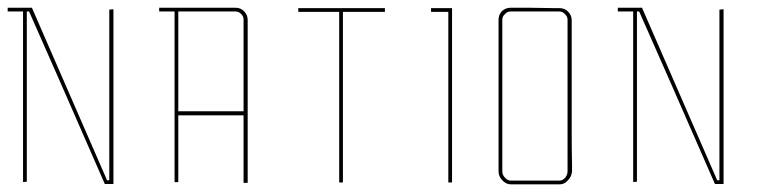

<svg xmlns="http://www.w3.org/2000/svg" viewBox="-20 -860 2023 500"><path d="M275.4 -390.6Q275.4 -539.1 275.4 -835.9Q271.5 -835.9 264.6 -835Q264.6 -686.5 264.6 -390.6Q262.7 -390.6 258.8 -390.6Q193.4 -540 63.5 -838.9Q63.5 -838.9 63.5 -838.9Q63.5 -838.9 63.5 -839.8Q42 -839.8 0 -839.8Q0 -837.9 0 -835Q0 -833 0 -830.1Q13.7 -830.1 40 -830.1Q40 -681.6 40 -385.7Q43 -386.7 49.8 -386.7Q49.8 -534.2 49.8 -830.1Q51.8 -830.1 55.7 -830.1Q122.1 -680.7 252.9 -380.9Q252.9 -380.9 252.9 -380.9Q252.9 -380.9 252.9 -380.9Q260.7 -380.9 275.4 -380.9Q275.4 -384.8 275.4 -390.6Q275.4 -390.6 275.4 -390.6Z M614.3 -559.6Q614.3 -559.6 588.9 -559.6Q562.5 -559.6 529.3 -559.6Q506.8 -559.6 484.4 -559.6Q461.9 -559.6 444.3 -559.6Q444.3 -559.6 444.3 -533.2Q444.3 -506.8 444.3 -472.7Q444.3 -449.2 444.3 -426.8Q444.3 -403.3 444.3 -385.7Q444.3 -385.7 440.4 -385.7Q437.5 -385.7 434.6 -385.7Q434.6 -385.7 434.6 -454.1Q434.6 -521.5 434.6 -609.4Q434.6 -668 434.6 -726.6Q434.6 -785.2 434.6 -830.1Q434.6 -830.1 419.9 -830.1Q404.3 -830.1 394.5 -830.1Q394.5 -830.1 394.5 -832Q394.5 -832 394.5 -834Q394.5 -837.9 394.5 -839.8Q394.5 -839.8 421.9 -839.8Q450.2 -839.8 486.3 -839.8Q509.8 -839.8 534.2 -839.8Q558.6 -839.8 576.2 -839.8Q576.2 -839.8 579.1 -839.8Q581.1 -839.8 593.8 -839.8Q606.4 -839.8 615.2 -831.1Q625 -821.3 625 -808.6Q625 -808.6 625 -801.8Q625 -794.9 625 -790Q625 -790 625 -727.5Q625 -665 625 -585Q625 -531.2 625 -477.5Q625 -424.8 625 -383.8Q625 -383.8 623 -383.8Q622.1 -383.8 621.1 -383.8Q617.2 -383.8 614.3 -383.8Q614.3 -383.8 614.3 -411.1Q614.3 -438.5 614.3 -472.7Q614.3 -496.1 614.3 -519.5Q614.3 -543 614.3 -559.6ZM614.3 -570.3Q614.3 -570.3 614.3 -603.5Q614.3 -637.7 614.3 -681.6Q614.3 -710.9 614.3 -740.2Q614.3 -768.6 614.3 -791Q614.3 -791 614.3 -793Q614.3 -795.9 614.3 -808.6Q614.3 -817.4 608.4 -823.2Q601.6 -830.1 593.8 -830.1Q593.8 -830.1 586.9 -830.1Q581.1 -830.1 576.2 -830.1Q576.2 -830.1 576.2 -832Q576.2 -834 576.2 -835Q576.2 -835 576.2 -833Q576.2 -831.1 576.2 -830.1Q576.2 -830.1 556.6 -830.1Q536.1 -830.1 509.8 -830.1Q493.2 -830.1 475.6 -830.1Q458 -830.1 444.3 -830.1Q444.3 -830.1 444.3 -792Q444.3 -791 444.3 -790Q444.3 -769.5 444.3 -747.1Q444.3 -724.6 444.3 -699.2Q444.3 -665 444.3 -629.9Q444.3 -595.7 444.3 -570.3Q444.3 -570.3 470.7 -570.3Q496.1 -570.3 530.3 -570.3Q552.7 -570.3 575.2 -570.3Q597.7 -570.3 614.3 -570.3Z M756.8 -829.1Q792 -829.1 863.3 -829.1Q863.3 -680.7 863.3 -384.8Q866.2 -384.8 873 -384.8Q873 -533.2 873 -829.1Q909.2 -829.1 982.4 -829.1Q982.4 -832 982.4 -838.9Q907.2 -838.9 756.8 -838.9Q756.8 -835.9 756.8 -829.1Z M1157.2 -838.9Q1139.6 -838.9 1102.5 -838.9Q1102.5 -836.9 1102.5 -834Q1102.5 -832 1102.5 -829.1Q1117.2 -829.1 1147.5 -829.1Q1147.5 -680.7 1147.5 -384.8Q1150.4 -384.8 1157.2 -384.8Q1157.2 -534.2 1157.2 -834Q1157.2 -834 1157.2 -834Q1157.2 -835.9 1157.2 -838.9Z M1469.7 -430.7Q1469.7 -430.7 1469.7 -428.7Q1469.7 -426.8 1469.7 -414.1Q1468.8 -400.4 1459 -390.6Q1450.2 -379.9 1437.5 -379.9Q1437.5 -379.9 1430.7 -379.9Q1422.9 -379.9 1418 -379.9Q1418 -379.9 1418 -381.8Q1418 -383.8 1418 -384.8Q1418 -384.8 1418 -382.8Q1418 -380.9 1418 -379.9Q1418 -379.9 1399.4 -379.9Q1390.6 -379.9 1377.9 -379.9Q1336.9 -379.9 1310.5 -379.9Q1297.9 -379.9 1288.1 -390.6Q1278.3 -400.4 1278.3 -414.1Q1278.3 -414.1 1278.3 -417Q1278.3 -418 1278.3 -419.9Q1278.3 -426.8 1278.3 -430.7Q1278.3 -430.7 1278.3 -444.3Q1278.3 -458 1278.3 -485.4Q1278.3 -541 1278.3 -612.3Q1278.3 -659.2 1278.3 -706.1Q1278.3 -753.9 1278.3 -790Q1278.3 -790 1278.3 -792Q1278.3 -794.9 1278.3 -808.6Q1278.3 -821.3 1287.1 -831.1Q1296.9 -839.8 1309.6 -839.8Q1309.6 -839.8 1315.4 -839.8Q1322.3 -839.8 1326.2 -839.8Q1326.2 -839.8 1326.2 -837.9Q1326.2 -835.9 1326.2 -835Q1326.2 -835 1326.2 -836.9Q1326.2 -838.9 1326.2 -839.8Q1326.2 -839.8 1361.3 -839.8Q1396.5 -838.9 1418.9 -838.9Q1418.9 -838.9 1421.9 -838.9Q1423.8 -838.9 1436.5 -838.9Q1450.2 -838.9 1459 -830.1Q1468.8 -820.3 1468.8 -807.6Q1468.8 -807.6 1468.8 -800.8Q1468.8 -793.9 1468.8 -789.1Q1468.8 -789.1 1468.8 -734.4Q1468.8 -679.7 1468.8 -608.4Q1468.8 -561.5 1468.8 -513.7Q1468.8 -466.8 1469.7 -430.7ZM1462.9 -430.7Q1462.9 -430.7 1461.9 -430.7Q1460 -430.7 1458 -430.7Q1458 -430.7 1458 -486.3Q1458 -541 1458 -612.3Q1458 -660.2 1458 -707Q1458 -754.9 1458 -791Q1458 -791 1458 -793Q1458 -795.9 1458 -808.6Q1458 -817.4 1451.2 -823.2Q1445.3 -830.1 1436.5 -830.1Q1436.5 -830.1 1429.7 -830.1Q1423.8 -830.1 1418.9 -830.1Q1418.9 -830.1 1418.9 -832Q1418.9 -834 1418.9 -835Q1418.9 -835 1418.9 -833Q1418.9 -831.1 1418.9 -830.1Q1418.9 -830.1 1384.8 -830.1Q1349.6 -830.1 1326.2 -830.1Q1326.2 -830.1 1324.2 -830.1Q1322.3 -830.1 1309.6 -830.1Q1300.8 -830.1 1294.9 -823.2Q1288.1 -817.4 1288.1 -808.6Q1288.1 -808.6 1288.1 -802.7Q1288.1 -795.9 1288.1 -791Q1288.1 -791 1288.1 -736.3Q1288.1 -680.7 1288.1 -609.4Q1288.1 -562.5 1288.1 -514.6Q1288.1 -466.8 1288.1 -430.7Q1288.1 -430.7 1286.1 -430.7Q1284.2 -430.7 1283.2 -430.7Q1283.2 -430.7 1285.2 -430.7Q1287.1 -430.7 1288.1 -430.7Q1288.1 -430.7 1288.1 -428.7Q1288.1 -426.8 1288.1 -414.1Q1288.1 -404.3 1294.9 -397.5Q1301.8 -389.6 1310.5 -389.6Q1310.5 -389.6 1316.4 -389.6Q1323.2 -389.6 1327.1 -389.6Q1327.1 -389.6 1342.8 -389.6Q1349.6 -389.6 1361.3 -389.6Q1394.5 -389.6 1417 -389.6Q1417 -389.6 1419.9 -389.6Q1421.9 -389.6 1436.5 -389.6Q1445.3 -389.6 1452.1 -397.5Q1458 -405.3 1458 -414.1Q1458 -414.1 1458 -419.9Q1458 -426.8 1458 -430.7Q1458 -430.7 1460 -430.7Q1461.9 -430.7 1462.9 -430.7Z M1864.3 -390.6Q1864.3 -539.1 1864.3 -835.9Q1860.4 -835.9 1853.5 -835Q1853.5 -686.5 1853.5 -390.6Q1851.6 -390.6 1847.7 -390.6Q1782.2 -540 1652.3 -838.9Q1652.3 -838.9 1652.3 -838.9Q1652.3 -838.9 1652.3 -839.8Q1630.9 -839.8 1588.9 -839.8Q1588.9 -837.9 1588.9 -835Q1588.9 -833 1588.9 -830.1Q1602.5 -830.1 1628.9 -830.1Q1628.9 -681.6 1628.9 -385.7Q1631.8 -386.7 1638.7 -386.7Q1638.7 -534.2 1638.7 -830.1Q1640.6 -830.1 1644.5 -830.1Q1710.9 -680.7 1841.8 -380.9Q1841.8 -380.9 1841.8 -380.9Q1841.8 -380.9 1841.8 -380.9Q1849.6 -380.9 1864.3 -380.9Q1864.3 -384.8 1864.3 -390.6Q1864.3 -390.6 1864.3 -390.6Z"/></svg>

Font: Reach
Style: Line
Weight: 400
Designer: Billy Harris
Version: Reach Line